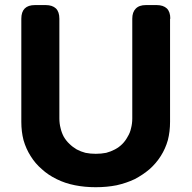

<svg xmlns="http://www.w3.org/2000/svg" viewBox="-20 -740 769 769"><path d="M661.1 -252Q661.1 -212.9 652.3 -178.7Q642.6 -144.5 624 -115.2Q605.5 -85.9 579.1 -62.5Q552.7 -40 519.5 -22.5Q486.3 -6.8 447.3 2Q408.2 9.8 363.3 9.8Q319.3 9.8 280.3 2Q240.2 -5.9 207 -22.5Q172.9 -39.1 147.5 -62.5Q121.1 -85 102.5 -115.2Q84 -144.5 74.2 -178.7Q65.4 -212.9 65.4 -252Q65.4 -389.6 65.4 -665Q65.4 -692.4 79.1 -706.1Q92.8 -719.7 120.1 -719.7Q133.8 -719.7 163.1 -719.7Q189.5 -719.7 204.1 -706.1Q217.8 -692.4 217.8 -665Q217.8 -532.2 217.8 -265.6Q217.8 -245.1 222.7 -226.6Q226.6 -209 235.4 -192.4Q245.1 -175.8 257.8 -164.1Q270.5 -151.4 287.1 -141.6Q303.7 -132.8 322.3 -127.9Q341.8 -124 363.3 -124Q385.7 -124 405.3 -127.9Q423.8 -132.8 440.4 -141.6Q457 -150.4 469.7 -163.1Q482.4 -175.8 491.2 -192.4Q501 -208 504.9 -226.6Q509.8 -245.1 509.8 -265.6Q509.8 -398.4 509.8 -665Q509.8 -691.4 523.4 -705.1Q537.1 -719.7 564.5 -719.7Q578.1 -719.7 607.4 -719.7Q633.8 -719.7 648.4 -706.1Q662.1 -692.4 662.1 -665Q662.1 -665 661.1 -665Q661.1 -561.5 661.1 -459Q661.1 -355.5 661.1 -252Z"/></svg>

Font: DeepSea
Style: Bold
Weight: 700
Designer: Stem
Version: Version 3.019;git-0a5106e0b